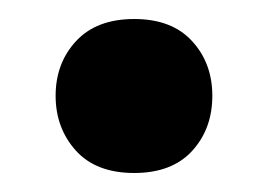

<svg xmlns="http://www.w3.org/2000/svg" viewBox="-20 -176 285 204"><path d="M39.1 -74.2Q39.1 -40 60.5 -16.1Q82 7.8 122.6 7.8Q162.6 7.8 184.1 -15.6Q205.6 -39.1 205.6 -74.2Q205.6 -108.9 184.1 -132.3Q162.6 -155.8 122.6 -155.8Q82.5 -155.8 60.8 -132.3Q39.1 -108.9 39.1 -74.2Z"/></svg>

Font: Roboto Flex Super Cond Bold
Style: Regular
Weight: 700
Width: 3
Designer: Berlow after Robertson
Foundry: Google
Version: Version 3.000